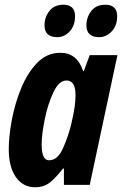

<svg xmlns="http://www.w3.org/2000/svg" viewBox="-20 -781 516 811"><path d="M297 -712Q297 -761 248 -761Q209 -761 188.5 -734.5Q168 -708 168 -674Q168 -624 222 -624Q252 -624 274.5 -648.5Q297 -673 297 -712ZM475 -712Q475 -761 425 -761Q386 -761 365.5 -734.5Q345 -708 345 -674Q345 -624 399 -624Q429 -624 452 -648.5Q475 -673 475 -712ZM156 -170Q156 -213 169 -277Q182 -341 205.5 -391Q229 -441 261 -441Q299 -441 299 -379Q299 -358 295.5 -331Q292 -304 281 -257Q269 -207 246.5 -155.5Q224 -104 187 -104Q156 -104 156 -170ZM246 -69H250V0H359L476 -548H359L334 -481H331Q306 -558 235 -558Q178 -558 137 -515.5Q96 -473 69.5 -408.5Q43 -344 30 -274.5Q17 -205 17 -151Q17 -76 47 -33Q77 10 129 10Q167 10 193.5 -12.5Q220 -35 246 -69Z"/></svg>

Font: Noto Sans UI Condensed ExtraBold
Style: Italic
Weight: 800
Width: 3
Designer: Monotype Design Team
Foundry: Monotype Imaging Inc.
Version: 1.001